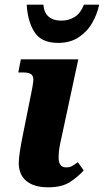

<svg xmlns="http://www.w3.org/2000/svg" viewBox="-20 -789 443 819"><path d="M185 10Q125 10 92.5 -17Q60 -44 60 -94Q60 -112 65 -144.5Q70 -177 79 -221L113 -390Q120 -423 122 -443Q124 -463 114 -471.5Q104 -480 77 -480H58L69 -536H314L244 -210Q237 -180 233.5 -159.5Q230 -139 230 -117Q230 -75 262 -75Q277 -75 287 -80.5Q297 -86 312 -97L337 -62Q313 -35 278.5 -12.5Q244 10 185 10ZM228 -606Q157 -606 127.5 -651.5Q98 -697 94 -769H165Q168 -734 188 -717.5Q208 -701 241 -701Q274 -701 299 -717Q324 -733 338 -769H403Q395 -730 374 -692.5Q353 -655 316.5 -630.5Q280 -606 228 -606Z"/></svg>

Font: Noto Serif SemiCondensed ExtraBold
Style: Italic
Weight: 800
Width: 4
Italic angle: -12°
Designer: Monotype Design Team
Foundry: Monotype Imaging Inc.
Version: Version 2.014; ttfautohint (v1.8.4.7-5d5b)